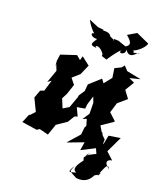

<svg xmlns="http://www.w3.org/2000/svg" viewBox="-173 -888 993 1188"><g transform="rotate(20 324.0 -294.0)"><path d="M463 -528 472 -467 432 -417 414 -441 343 -377 339 -332 314 -295 312 -282 285 -207 247 -184 223 -242 242 -279 264 -345 229 -388 222 -371 279 -422 308 -488 254 -530 246 -502 219 -525 119 -492 113 -450 116 -408V-430L132 -390L102 -306L125 -322L103 -249L79 -240L60 -188L99 -107L73 -79L65 -75L42 -20L142 -5L158 -16L217 -1L242 -73L234 -69L306 -118L333 -162L352 -169L327 -222L379 -231L382 -260L400 -319L414 -282L415 -210L385 -165L410 -175L422 -133L415 -120L410 -72L341 6L447 -34L438 21L536 -29L556 -49L558 -92L530 -120L503 -166L578 -217L575 -223L532 -263L552 -329L608 -377L572 -425L608 -485L571 -502L639 -519L544 -538L518 -566L504 -548ZM403 -679C395 -702 404 -686 372 -704C355 -737 307 -715 319 -728L281 -732L219 -758C220 -747 273 -672 285 -686C240 -695 259 -655 301 -661C281 -625 258 -608 330 -607C285 -605 318 -647 363 -587C371 -566 347 -578 399 -561C398 -561 446 -634 467 -647C445 -619 502 -624 494 -662C534 -600 568 -681 577 -666C508 -648 560 -672 531 -669C585 -688 619 -747 604 -744L522 -781L466 -748C514 -708 506 -693 482 -678C424 -695 445 -697 400 -697ZM425 161 435 171 474 192C533 199 563 168 580 124C548 134 547 155 595 126C589 150 620 86 594 119C612 98 622 26 646 71C592 34 626 14 646 14L598 -30L648 -135L572 -123L560 -62L528 -131L498 -86L540 9C475 38 463 63 503 14C470 70 471 42 479 75C447 116 431 147 462 160C419 172 405 181 439 125Z"/></g></svg>

Font: Asimov Aggro
Style: It
Weight: 500
Designer: Google
Version: Version 2.000980; 2014